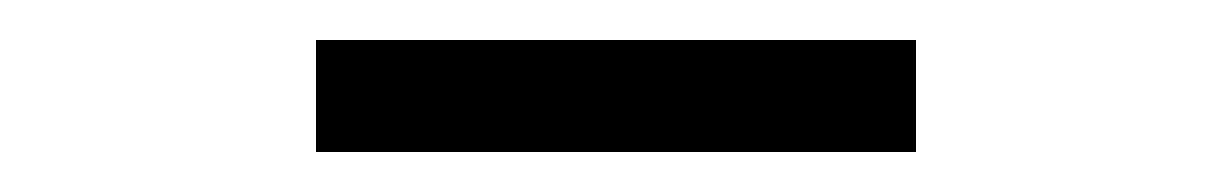

<svg xmlns="http://www.w3.org/2000/svg" viewBox="-20 -733 615 96"><path d="M138 -657V-713H438V-657Z"/></svg>

Font: Jozsika Light
Style: Regular
Weight: 300
Monospace: yes
Designer: Belleve Invis
Foundry: Belleve Invis
Version: 2.1.0